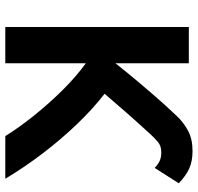

<svg xmlns="http://www.w3.org/2000/svg" viewBox="-31 -716 747 725"><g transform="rotate(90 342.5 -353.5)"><path d="M82 0V-693H219V-416Q252 -458 292.5 -506Q333 -554 373 -599Q395 -623 418.5 -648Q442 -673 473.5 -690Q505 -707 550 -707Q589 -707 616.5 -694.5Q644 -682 672 -655L614 -564Q603 -575 589.5 -582Q576 -589 555 -589Q532 -589 517 -577Q502 -565 485 -546Q441 -498 405 -457Q369 -416 334 -375Q391 -331 448.5 -271Q506 -211 559 -141.5Q612 -72 655 0H494Q463 -50 417.5 -107Q372 -164 320.5 -216Q269 -268 219 -304V0Z"/></g></svg>

Font: Ubuntu Sans
Style: Bold
Weight: 700
Designer: Dalton Maag Ltd
Foundry: Dalton Maag Ltd
Version: Version 1.006; ttfautohint (v1.8.4.7-5d5b)